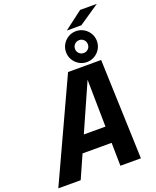

<svg xmlns="http://www.w3.org/2000/svg" viewBox="-223 -1227 1087 1338"><g transform="rotate(-20 320.0 -558.0)"><path d="M-28.5 0 312.5 -738.5H558L584 0H432L429 -171H213.5L137.5 0ZM267 -292H427.5L422 -641.5ZM461 -758.5Q429.5 -758.5 403.5 -774Q377.5 -789.5 362 -815.5Q346.5 -841.5 346.5 -873Q346.5 -904.5 362 -930.5Q377.5 -956.5 403.5 -972Q429.5 -987.5 461 -987.5Q492.5 -987.5 518.5 -972Q544.5 -956.5 560 -930.5Q575.5 -904.5 575.5 -873Q575.5 -841.5 560 -815.5Q544.5 -789.5 518.5 -774Q492.5 -758.5 461 -758.5ZM461 -825.5Q481 -825.5 494.8 -839.2Q508.5 -853 508.5 -873Q508.5 -893 494.8 -907Q481 -921 461 -921Q441 -921 427 -907Q413 -893 413 -873Q413 -853 427 -839.2Q441 -825.5 461 -825.5ZM403 -1013 539.5 -1116.5H663.5L511 -1013Z"/></g></svg>

Font: Epilogue
Style: Bold Italic
Weight: 700
Italic angle: -12°
Designer: Tyler Finck
Foundry: Etcetera Type Co
Version: Version 2.111; ttfautohint (v1.8.3)